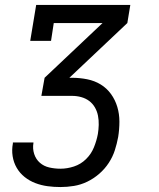

<svg xmlns="http://www.w3.org/2000/svg" viewBox="-20 -550 640 775"><path d="M224 205Q197 205 171.5 201.5Q146 198 122.5 189Q99 180 79.5 164.5Q60 149 47.5 127.5Q35 106 31 80.5Q27 55 32 29Q32 28 32 27Q32 26 32 25H115Q115 26 115 26.5Q115 27 115 27Q111 50 118 71.5Q125 93 141 107Q157 121 179 126Q201 131 224 131Q251 131 278.5 122Q306 113 327 92.5Q348 72 359 45Q370 18 375 -9Q378 -27 378.5 -46Q379 -65 375.5 -83Q372 -101 363 -116.5Q354 -132 340 -142.5Q326 -153 308 -158Q290 -163 271 -163H147L160 -236L394 -457H197L186 -385H102L126 -530H506L494 -457L260 -236H271Q302 -236 332 -230Q362 -224 386.5 -209Q411 -194 428 -170.5Q445 -147 453.5 -118.5Q462 -90 462 -59Q462 -28 457 3Q452 30 443.5 56.5Q435 83 419 107.5Q403 132 380.5 151.5Q358 171 332 183.5Q306 196 278.5 200.5Q251 205 224 205Z"/></svg>

Font: Iosevka Slab Extended
Style: Italic
Weight: 400
Width: 7
Italic angle: -9°
Monospace: yes
Designer: Belleve Invis
Foundry: Belleve Invis
Version: Version 11.1.0; ttfautohint (v1.8.3)